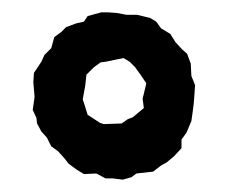

<svg xmlns="http://www.w3.org/2000/svg" viewBox="-20 -700 370 311"><path d="M179 -409 163 -411H151L136 -419L116 -418L103 -426L91 -435L84 -444L74 -455L63 -463L56 -477L47 -487L40 -500L39 -509L33 -522L36 -543L34 -567L35 -582L47 -600L52 -611L63 -622L68 -640L79 -648L87 -656L103 -662L116 -665L122 -674L144 -680H155L169 -679L185 -676H202L223 -671L233 -665L241 -654L256 -645L264 -632L275 -620L283 -613L289 -597L290 -577L296 -562L294 -534L292 -518L290 -504L282 -485L274 -474V-460L262 -447L250 -437L241 -432L228 -422L201 -419L193 -413ZM148 -499 177 -500 187 -507 195 -510 213 -525 211 -540 217 -565 209 -577 199 -591 190 -600 180 -606 151 -600 143 -599 132 -591 120 -579 118 -561 114 -539 117 -530 122 -514 142 -501Z"/></svg>

Font: Winky Rough Medium
Style: Regular
Weight: 500
Designer: Simon Atzbach
Foundry: typofactur
Version: Version 1.206; ttfautohint (v1.8.4.7-5d5b)